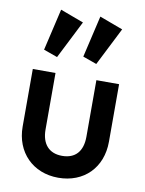

<svg xmlns="http://www.w3.org/2000/svg" viewBox="-88 -844 693 916"><g transform="rotate(10 258.5 -386.0)"><path d="M258 10C382 10 467 -75 467 -201V-480H357V-206C357 -135 322 -96 258 -96C195 -96 159 -136 159 -206V-480H49V-201C49 -77 135 10 258 10ZM86 -580 153 -556 246 -740 133 -782ZM276 -580 343 -556 436 -740 323 -782Z"/></g></svg>

Font: MV Cash Medium
Style: Regular
Weight: 500
Designer: Rodrigo Fuenzalida
Foundry: fragTYPE
Version: Version 1.100;Glyphs 3.1.2 (3151)